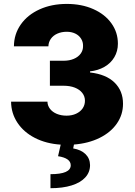

<svg xmlns="http://www.w3.org/2000/svg" viewBox="-20 -737 694 990"><path d="M224.6 -212.9Q225.1 -192.4 237.8 -175.8Q250.5 -159.2 272.9 -149.9Q295.4 -140.6 323.2 -140.6Q350.6 -140.6 372.3 -150.6Q394 -160.6 406 -178Q418 -195.3 418 -217.8Q418 -240.2 404.3 -257.8Q390.6 -275.4 365.7 -285.2Q340.8 -294.9 308.6 -294.9H237.3V-423.8H308.6Q337.9 -423.8 360.8 -433.6Q383.8 -443.4 396.2 -460.7Q408.7 -478 408.2 -500Q408.7 -521 397.9 -537.8Q387.2 -554.7 367.9 -564Q348.6 -573.2 324.2 -573.2Q297.4 -573.2 275.9 -563.7Q254.4 -554.2 242.2 -536.9Q230 -519.5 229.5 -498H51.8Q52.2 -561 87.2 -610.8Q122.1 -660.6 184.1 -688.7Q246.1 -716.8 324.2 -716.8Q400.9 -716.8 460.9 -690.2Q521 -663.6 554.4 -616.9Q587.9 -570.3 587.9 -511.7Q587.9 -473.1 569.6 -442.1Q551.3 -411.1 518.6 -392.3Q485.8 -373.5 444.3 -369.1V-363.3Q526.9 -354 570.6 -311.3Q614.3 -268.6 614.3 -202.1Q614.3 -145.5 582.5 -99.9Q550.8 -54.2 493.4 -25.9Q436 2.4 361.3 8.3L357.4 28.3Q397.9 35.2 420.9 57.6Q443.8 80.1 444.3 114.3Q444.3 150.9 419.9 177.7Q395.5 204.6 349.6 219Q303.7 233.4 240.2 233.4V161.1Q344.7 161.1 344.7 115.2Q344.7 78.6 279.3 68.4L293 8.8Q218.3 3.9 160.4 -25.6Q102.5 -55.2 70.1 -104Q37.6 -152.8 37.1 -212.9Z"/></svg>

Font: Pretendard Std Black
Style: Regular
Weight: 900
Designer: Base glyphs from Inter by Rasmus Andersson; Hangeul glyphs from Noto Sans CJK(Source Han Sans) by Jang Soo-young and Kan
Foundry: Kil Hyung-jin
Version: Version 1.309